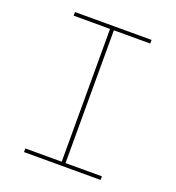

<svg xmlns="http://www.w3.org/2000/svg" viewBox="-133 -841 866 947"><g transform="rotate(20 300.0 -367.5)"><path d="M99 0V-19H290V-716H99V-735H501V-716H310V-19H501V0Z"/></g></svg>

Font: Iosevka HT Thin Extended
Style: Regular
Weight: 100
Width: 7
Monospace: yes
Designer: Belleve Invis
Foundry: Belleve Invis
Version: Version 32.3.0; ttfautohint (v1.8.4)